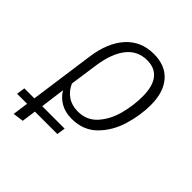

<svg xmlns="http://www.w3.org/2000/svg" viewBox="-235 -666 1005 1005"><g transform="rotate(45 267.0 -163.5)"><path d="M124 -63 106 73H272L265 120H99L88 199L29 207L41 120H-33L-26 73H48L98 -287Q114 -403 173 -468.5Q232 -534 326 -534Q412 -534 458 -481Q504 -428 504 -334Q504 -257 480 -177.5Q456 -98 401.5 -43.5Q347 11 261 11Q214 11 179 -9Q144 -29 124 -63ZM154 -275 132 -121Q149 -82 181 -60.5Q213 -39 257 -39Q324 -39 365.5 -86.5Q407 -134 424.5 -201.5Q442 -269 442 -334Q442 -410 412 -448Q382 -486 325 -486Q254 -486 211 -431Q168 -376 154 -275Z"/></g></svg>

Font: Fira Sans Light
Style: Italic
Weight: 300
Italic angle: -8°
Designer: bBox Type GmbH & Carrois Corporate GbR & Edenspiekermann AG
Foundry: bBox Type GmbH & Carrois Corporate GbR & Edenspiekermann AG
Version: Version 4.301